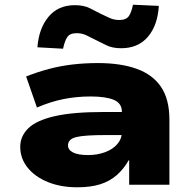

<svg xmlns="http://www.w3.org/2000/svg" viewBox="-20 -785 824 816"><path d="M308 11Q238 11 183 -11.5Q128 -34 97 -73Q66 -112 66 -161Q66 -206 100 -239.5Q134 -273 211.5 -291Q289 -309 419 -309H524V-211H430Q385 -211 354 -209Q323 -207 304.5 -202.5Q286 -198 277.5 -189Q269 -180 269 -167Q269 -148 290.5 -137Q312 -126 355 -126Q393 -126 426 -138Q459 -150 478.5 -172.5Q498 -195 498 -225V-310Q498 -346 464 -360.5Q430 -375 365 -375Q306 -375 250.5 -364Q195 -353 137 -328L91 -460Q139 -479 188 -492Q237 -505 289 -511Q341 -517 396 -517Q493 -517 561 -492.5Q629 -468 664.5 -415.5Q700 -363 700 -276V0H529V-104H527Q506 -67 476.5 -41Q447 -15 406.5 -2Q366 11 308 11ZM248 -578 139 -584Q145 -664 186 -713.5Q227 -763 298 -763Q337 -763 363 -749.5Q389 -736 407 -727Q423 -720 443 -710Q463 -700 487 -700Q516 -700 527.5 -716.5Q539 -733 545 -765L655 -760Q650 -677 608.5 -628.5Q567 -580 495 -580Q457 -580 431.5 -593Q406 -606 387 -615Q370 -623 350 -633.5Q330 -644 306 -644Q277 -644 266 -627.5Q255 -611 248 -578Z"/></svg>

Font: Nunito Sans 7pt Expanded Black
Style: Regular
Weight: 900
Width: 7
Designer: Vernon Adams
Foundry: Vernon Adams
Version: Version 3.101;gftools[0.9.27]